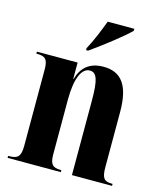

<svg xmlns="http://www.w3.org/2000/svg" viewBox="-114 -850 787 934"><g transform="rotate(15 279.5 -383.0)"><path d="M246 -615V-605H256C312 -644 412 -721 446 -756V-766H312C295 -721 270 -658 246 -615ZM13 0H281V-10H278C236 -10 223 -25 223 -76V-350C223 -459 250 -514 290 -514C325 -514 337 -479 337 -376V0H539V-10H535C495 -10 484 -26 484 -80V-357C484 -492 439 -549 350 -549C278 -549 240 -512 224 -454H222V-536H17V-526H21C63 -526 76 -512 76 -461V-79C76 -25 63 -10 17 -10H13Z"/></g></svg>

Font: Noto Serif Display ExtraCondensed ExtraBold
Style: Regular
Weight: 800
Width: 2
Designer: Monotype Design Team
Foundry: Monotype Imaging Inc.
Version: Version 2.009